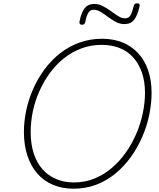

<svg xmlns="http://www.w3.org/2000/svg" viewBox="-20 -1125 966 1164"><path d="M426 19Q358 19 302.5 -4Q247 -27 207.5 -71.5Q168 -116 146.5 -180Q125 -244 125 -325Q125 -391 139.5 -458Q154 -525 182 -588Q210 -651 251 -706Q292 -761 345 -802.5Q398 -844 462 -867Q526 -890 599 -890Q668 -890 723 -867.5Q778 -845 817.5 -802.5Q857 -760 878 -699Q899 -638 899 -562Q899 -498 885 -429.5Q871 -361 842.5 -295.5Q814 -230 773.5 -173.5Q733 -117 680.5 -73.5Q628 -30 564 -5.5Q500 19 426 19ZM428 -19Q495 -19 552.5 -42.5Q610 -66 657.5 -106.5Q705 -147 742.5 -200Q780 -253 806 -313.5Q832 -374 845.5 -438Q859 -502 859 -563Q859 -632 840 -686Q821 -740 787 -777.5Q753 -815 704.5 -834Q656 -853 597 -853Q531 -853 473.5 -831.5Q416 -810 367.5 -771.5Q319 -733 282 -682Q245 -631 218.5 -571.5Q192 -512 179 -449.5Q166 -387 166 -324Q166 -252 184.5 -195Q203 -138 237.5 -99Q272 -60 320.5 -39.5Q369 -19 428 -19ZM477 -975Q459 -975 462 -994Q472 -1047 492.5 -1074Q513 -1101 551 -1101Q578 -1101 603.5 -1088Q629 -1075 652 -1058Q675 -1041 696.5 -1027.5Q718 -1014 738 -1014Q760 -1014 770.5 -1031.5Q781 -1049 790 -1086Q793 -1105 810 -1105Q821 -1105 824.5 -1100.5Q828 -1096 826 -1086Q814 -1033 794 -1006Q774 -979 734 -979Q707 -979 682.5 -992Q658 -1005 635 -1022.5Q612 -1040 590 -1053Q568 -1066 547 -1066Q529 -1066 517 -1049.5Q505 -1033 497 -992Q495 -983 490.5 -979Q486 -975 477 -975Z"/></svg>

Font: Playwrite IS Thin
Style: Regular
Weight: 250
Designer: Veronika Burian, José Scaglione
Foundry: TypeTogether
Version: Version 1.002